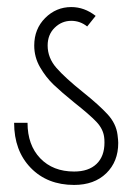

<svg xmlns="http://www.w3.org/2000/svg" viewBox="-20 -524 375 544"><path d="M227 -449Q207 -465 182 -465Q155 -465 135 -445.5Q115 -426 115 -395Q115 -360 140 -331.5Q165 -303 215 -263Q260 -227 284.5 -200.5Q309 -174 313 -142Q315 -126 315 -119Q315 -66 281 -33Q247 0 190 0Q114 0 67 -48.5Q20 -97 20 -176H58Q58 -113 94 -75.5Q130 -38 190 -38Q231 -38 253.5 -59.5Q276 -81 276 -120Q276 -130 275 -136Q272 -159 253 -179Q234 -199 191 -233Q154 -263 132 -284Q110 -305 93.5 -333.5Q77 -362 77 -395Q77 -442 108 -473Q139 -504 182 -504Q219 -504 251 -479Z"/></svg>

Font: Vibes
Style: Regular
Weight: 400
Designer: AbdElmomen Kadhim
Version: Version 1.100